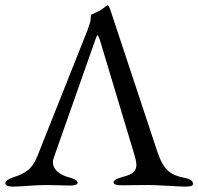

<svg xmlns="http://www.w3.org/2000/svg" viewBox="-22 -690 739 715"><path d="M563 -128Q581 -73 604.5 -53.5Q628 -34 664 -28Q697 -22 697 -5Q697 5 668 5Q656 5 605 2Q554 -1 529 -1Q508 -1 474 -0.5Q440 0 430 0Q401 0 401 -11Q401 -22 434 -31Q463 -38 474.5 -48.5Q486 -59 486 -76Q486 -87 481 -105L350 -541Q344 -559 341 -559Q339 -559 333 -542L178 -102Q175 -93 175 -86Q175 -66 192 -51Q209 -36 234 -30Q267 -21 267 -10Q267 1 238 1Q231 1 199.5 0Q168 -1 147 -1Q124 -1 83 2Q42 5 27 5Q-2 5 -2 -8Q-2 -20 31 -31Q61 -40 82 -56.5Q103 -73 117 -108L304 -578L314 -608Q315 -613 315.5 -620Q316 -627 316.5 -631.5Q317 -636 318 -636Q325 -638 336.5 -644Q348 -650 350 -651Q356 -654 362.5 -659Q369 -664 372.5 -667Q376 -670 378 -670Q383 -670 388 -656Z"/></svg>

Font: EB Garamond 08
Style: Regular
Weight: 400
Version: Version 0.016 ; ttfautohint (v1.5)